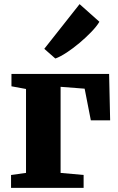

<svg xmlns="http://www.w3.org/2000/svg" viewBox="-20 -910 573 930"><path d="M33.5 0V-62.5L106 -72.5V-479L35.5 -492V-552H508.5L513.5 -327H420L390 -480.5L273.5 -489.5V-72.5L385 -62.5V0ZM247.5 -627 194.5 -673.5 365.5 -890 461.5 -804.5Q448 -782 422 -755Q396 -728 364.8 -701.8Q333.5 -675.5 303 -655.5Q272.5 -635.5 249.5 -627Z"/></svg>

Font: Merriweather 28pt Black
Style: Regular
Weight: 900
Version: Version 2.100